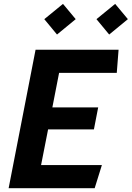

<svg xmlns="http://www.w3.org/2000/svg" viewBox="-20 -992 694 1012"><path d="M25.5 0H479L517 -122H196.5L233.5 -310H475L497.5 -426H256L291.5 -608H595.5L605 -730H167.5ZM213.5 -891 280.5 -810 379 -891 312 -971.5ZM488.5 -891 555.5 -810 654 -891 587 -971.5Z"/></svg>

Font: Monaspace Krypton
Style: Bold Italic
Weight: 700
Italic angle: -11°
Designer: Riley Cran & the Lettermatic Team
Foundry: Lettermatic
Version: Version 1.101 (Monaspace Krypton)